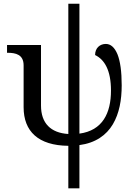

<svg xmlns="http://www.w3.org/2000/svg" viewBox="-20 -780 734 1040"><path d="M410.2 -56.2V-759.8H350.1V-54.2C254.4 -60.1 202.1 -112.8 202.1 -208V-536.1H18.1V-494.1H21C65.4 -494.1 107.9 -484.4 107.9 -425.8V-199.2C107.9 -68.8 187 8.3 350.1 9.8V240.2H410.2V5.9C496.6 -5.4 556.2 -47.4 591.3 -106.9C626 -165.5 639.2 -238.3 639.2 -317.9C639.2 -392.6 631.3 -448.7 616.2 -486.3C600.6 -523.4 579.6 -542 553.2 -542C521.5 -542 495.1 -520.5 495.1 -481.9C520.5 -469.7 542 -449.2 557.1 -418C572.3 -386.7 581.1 -345.2 581.1 -289.1C581.1 -167.5 535.6 -73.2 410.2 -56.2Z"/></svg>

Font: The Erased English
Style: Regular
Weight: 400
Designer: Monotype Design team + ligartures altered by 180 Amsterdam
Foundry: Monotype Imaging Inc.
Version: Version 1.030;Glyphs 3.1.2 (3151)